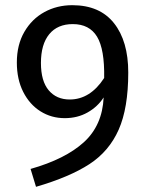

<svg xmlns="http://www.w3.org/2000/svg" viewBox="-20 -699 565 741"><path d="M475 -419Q475 -282 438 -198.5Q401 -115 325 -65.5Q249 -16 119 22L98 -47Q232 -85 303.5 -150Q375 -215 380 -323Q357 -287 318 -265Q279 -243 230 -243Q178 -243 136 -269.5Q94 -296 69.5 -344.5Q45 -393 45 -458Q45 -526 74 -576Q103 -626 151.5 -652.5Q200 -679 259 -679Q365 -679 420 -609.5Q475 -540 475 -419ZM382 -398Q384 -509 354.5 -557.5Q325 -606 261 -606Q202 -606 170 -567Q138 -528 138 -456Q138 -386 168 -350.5Q198 -315 249 -315Q328 -315 382 -398Z"/></svg>

Font: FiraGOUPP
Style: Medium
Weight: 400
Designer: bBox Type
Foundry: bBox Type GmbH
Version: Version 1.001